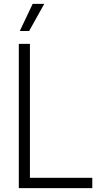

<svg xmlns="http://www.w3.org/2000/svg" viewBox="-20 -965 496 985"><path d="M76.5 0V-740H133.5V-53H453.5V0ZM81.5 -806 147.5 -945H207L129.5 -806Z"/></svg>

Font: Encode Sans Condensed Condensed Light
Style: Regular
Weight: 300
Width: 3
Designer: Multiple Designers
Foundry: Impallari Type
Version: Version 3.000; ttfautohint (v1.8.3) -l 8 -r 50 -G 200 -x 14 